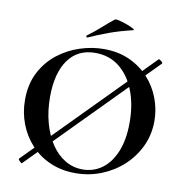

<svg xmlns="http://www.w3.org/2000/svg" viewBox="-87 -881 963 978"><g transform="rotate(10 394.5 -391.5)"><path d="M90 9Q89 11 83.5 7Q78 3 73.5 -3Q69 -9 71 -11L684 -633Q687 -635 697.5 -626.5Q708 -618 704 -614ZM366 12Q294 12 235.5 -13.5Q177 -39 135.5 -84Q94 -129 71.5 -187.5Q49 -246 49 -312Q49 -393 80.5 -454Q112 -515 164 -555.5Q216 -596 278 -616Q340 -636 401 -636Q475 -636 533.5 -609.5Q592 -583 633 -538Q674 -493 695.5 -436Q717 -379 717 -319Q717 -249 689 -189Q661 -129 612.5 -84Q564 -39 500.5 -13.5Q437 12 366 12ZM399 -13Q455 -13 499 -45Q543 -77 568.5 -139Q594 -201 594 -290Q594 -382 566 -454Q538 -526 486 -567.5Q434 -609 361 -609Q270 -609 221 -540Q172 -471 172 -349Q172 -276 189 -214.5Q206 -153 236.5 -107.5Q267 -62 308.5 -37.5Q350 -13 399 -13ZM307 -679Q303 -677 301 -682.5Q299 -688 302 -689Q338 -715 368 -742Q398 -769 428 -793Q432 -797 451.5 -792.5Q471 -788 492.5 -780Q514 -772 526.5 -765Q539 -758 529 -756Q462 -740 410 -721Q358 -702 307 -679Z"/></g></svg>

Font: Cormorant Garamond Light
Style: Regular
Weight: 300
Designer: Christian Thalmann (Catharsis Fonts)
Foundry: Catharsis Fonts
Version: Version 4.001